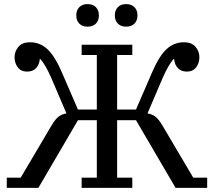

<svg xmlns="http://www.w3.org/2000/svg" viewBox="-20 -916 1043 936"><path d="M13 -50H81L231 -304Q250 -336 266.5 -348Q283 -360 304 -363L230 -536Q202 -600 177 -628H174Q172 -601 156 -584Q140 -567 112 -567Q83 -567 67 -587.5Q51 -608 51 -637Q51 -666 70 -688Q89 -710 126 -710Q175 -710 211.5 -676Q248 -642 283 -560L360 -382H452V-648H378V-698H625V-648H551V-382H643L720 -560Q755 -642 791.5 -676Q828 -710 877 -710Q914 -710 933 -688Q952 -666 952 -637Q952 -608 936 -587.5Q920 -567 891 -567Q863 -567 847 -584Q831 -601 829 -628H826Q801 -600 773 -536L699 -363Q720 -360 736.5 -348Q753 -336 772 -304L922 -50H990V0H836L643 -330H551V-50H625V0H378V-50H452V-330H360L167 0H13ZM407 -786Q381 -786 366.5 -801Q352 -816 352 -839V-843Q352 -866 366.5 -881Q381 -896 407 -896Q433 -896 447.5 -881Q462 -866 462 -843V-839Q462 -816 447.5 -801Q433 -786 407 -786ZM595 -786Q569 -786 554.5 -801Q540 -816 540 -839V-843Q540 -866 554.5 -881Q569 -896 595 -896Q621 -896 635.5 -881Q650 -866 650 -843V-839Q650 -816 635.5 -801Q621 -786 595 -786Z"/></svg>

Font: IBM Plex Serif Text
Style: Regular
Weight: 450
Designer: Mike Abbink, Paul van der Laan, Pieter van Rosmalen
Foundry: Bold Monday
Version: Version 3.001